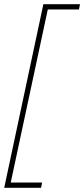

<svg xmlns="http://www.w3.org/2000/svg" viewBox="-35 -734 400 912"><path d="M-15 158H160L165 133H16L192 -689H340L345 -714H171Z"/></svg>

Font: Noto Sans Condensed Thin
Style: Italic
Weight: 100
Width: 3
Italic angle: -12°
Designer: Monotype Design Team
Foundry: Monotype Imaging Inc.
Version: Version 2.013